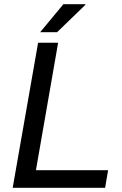

<svg xmlns="http://www.w3.org/2000/svg" viewBox="-20 -888 576 908"><path d="M169.9 -735.8 279.8 -868.2H383.8V-865.2L250 -735.8ZM40 0 160.2 -686H254.9L149.9 -83H491.2L477.1 0Z"/></svg>

Font: Archivo
Style: Italic
Weight: 400
Italic angle: -10°
Designer: Hector Gatti
Foundry: Omnibus-Type
Version: Version 2.001